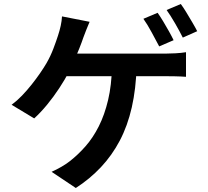

<svg xmlns="http://www.w3.org/2000/svg" viewBox="-20 -867 1040 960"><path d="M768 -803Q781 -785 796 -760Q811 -735 825 -710Q839 -685 848 -666L776 -635Q760 -665 738.5 -705Q717 -745 697 -773ZM884 -847Q898 -828 913 -803Q928 -778 942.5 -753.5Q957 -729 966 -711L894 -679Q878 -711 855.5 -750Q833 -789 813 -817ZM428 -758Q420 -740 411.5 -718Q403 -696 397 -680Q389 -656 377 -626Q365 -596 352 -565.5Q339 -535 325 -508Q305 -470 276.5 -426.5Q248 -383 215.5 -343.5Q183 -304 151 -275L38 -343Q65 -363 90 -389Q115 -415 138 -444Q161 -473 180 -500.5Q199 -528 213 -552Q233 -587 247 -624Q261 -661 270 -689Q278 -713 283.5 -738Q289 -763 290 -785ZM279 -599Q296 -599 331 -599Q366 -599 411 -599Q456 -599 506.5 -599Q557 -599 606 -599Q655 -599 697.5 -599Q740 -599 769.5 -599Q799 -599 809 -599Q828 -599 857 -600.5Q886 -602 910 -606V-483Q883 -485 854.5 -485.5Q826 -486 809 -486Q797 -486 759 -486Q721 -486 667.5 -486Q614 -486 553.5 -486Q493 -486 436.5 -486Q380 -486 335 -486Q290 -486 268 -486ZM663 -535Q660 -423 639 -330.5Q618 -238 579 -164Q540 -90 484.5 -31Q429 28 359 73L238 -8Q263 -19 287 -33Q311 -47 329 -61Q370 -93 407.5 -135.5Q445 -178 474 -235.5Q503 -293 520.5 -367Q538 -441 540 -535Z"/></svg>

Font: Noto Sans HK SemiBold
Style: Regular
Weight: 600
Version: Version 2.004-H2;hotconv 1.0.118;makeotfexe 2.5.65603